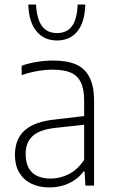

<svg xmlns="http://www.w3.org/2000/svg" viewBox="-20 -814 503 842"><path d="M392.5 -371V0H354.5L351 -62H346.5Q321 -28 282 -10Q243 8 197 8Q151 8 117 -8.8Q83 -25.5 64.2 -57.5Q45.5 -89.5 45.5 -134.5Q45.5 -204 88.2 -242.2Q131 -280.5 221 -290L349 -305V-372.5Q349 -425 333.5 -454.8Q318 -484.5 288 -496.5Q258 -508.5 211 -508.5Q180 -508.5 144.8 -502.5Q109.5 -496.5 75 -484.5V-525.5Q103.5 -536.5 141.2 -542.5Q179 -548.5 213.5 -548.5Q273.5 -548.5 312.5 -531.8Q351.5 -515 372 -476Q392.5 -437 392.5 -371ZM349 -112.5V-267L221.5 -253Q154.5 -245.5 123.5 -217.8Q92.5 -190 92.5 -139Q92.5 -85 120.5 -58Q148.5 -31 203 -31Q244 -31 282 -50.5Q320 -70 349 -112.5ZM104 -794H138Q141.5 -730 164.2 -699.5Q187 -669 230 -669Q273.5 -669 295.8 -699.5Q318 -730 320.5 -794H354Q352 -717 319.5 -676.8Q287 -636.5 230 -636.5Q173 -636.5 139.8 -677Q106.5 -717.5 104 -794Z"/></svg>

Font: Encode Sans Semi Condensed ExLight
Style: Regular
Weight: 275
Width: 4
Designer: Multiple Designers
Foundry: Impallari Type
Version: Version 2.000